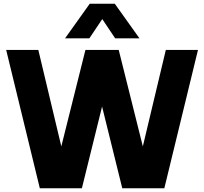

<svg xmlns="http://www.w3.org/2000/svg" viewBox="-20 -1007 1092 1027"><path d="M458 -802 527 -905 596 -802H726L594 -987H460L328 -802ZM418 0 526 -437 634 0H859L1039 -740H867L744 -224L615 -740H437L308 -224L185 -740H13L193 0Z"/></svg>

Font: Be Vietnam Pro ExtraBold
Style: Regular
Weight: 800
Designer: Lam Bao, Tony Le, Vietanh Nguyen
Foundry: Yellow Type Foundry
Version: Version 1.002